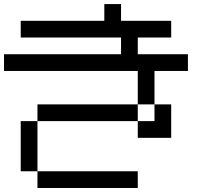

<svg xmlns="http://www.w3.org/2000/svg" viewBox="-20 -937 1040 957"><path d="M0 -583.3V-666.7H583.3V-750H83.3V-833.3H500V-916.7H583.3V-833.3H833.3V-750H666.7V-666.7H916.7V-583.3H750V-416.7H666.7V-583.3ZM750 -416.7H833.3V-250H666.7V-333.3H750ZM166.7 -83.3H666.7V0H166.7ZM166.7 -333.3V-83.3H83.3V-333.3ZM166.7 -416.7H666.7V-333.3H166.7Z"/></svg>

Font: GalmuriMono11 Regular
Style: Regular
Weight: 400
Designer: Lee Minseo (quiple)
Version: Version 2.399;hotconv 1.1.1;makeotfexe 2.6.0 DEVELOPMENT